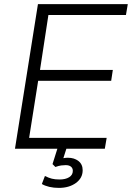

<svg xmlns="http://www.w3.org/2000/svg" viewBox="-20 -725 643 936"><path d="M53 0 165 -705H603L594 -652H216L175 -384H530L522 -331H166L122 -53H500L491 0ZM267 191Q242 191 220.5 186Q199 181 184 172L199 133Q217 142 232.5 146Q248 150 271 150Q299 150 317 139Q335 128 335 108Q335 95 326 87.5Q317 80 300 80Q290 80 278.5 81.5Q267 83 250 89L236 75L266 -20H310L286 55L265 51Q277 48 289 46Q301 44 311 44Q342 44 362.5 60Q383 76 383 105Q383 143 350 167Q317 191 267 191Z"/></svg>

Font: Mulish ExtraLight Light
Style: Italic
Weight: 300
Italic angle: -9°
Version: Version 3.603